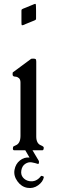

<svg xmlns="http://www.w3.org/2000/svg" viewBox="-20 -763 288 975"><path d="M51.8 0Q45.4 0 45.4 -8.8Q45.4 -17.6 49.3 -20Q53.2 -22.5 59.6 -24.9Q83.5 -34.2 84 -71.8V-343.8Q84 -359.4 76.2 -366.2Q68.4 -373 59.6 -373.5Q50.8 -374 47.4 -376.5Q43.9 -378.9 43.9 -386.5Q43.9 -394 44.7 -395Q45.4 -396 47.4 -397.2Q49.3 -398.4 49.8 -398.9L137.7 -463.9Q139.6 -465.3 148.4 -465.3Q157.2 -465.3 160.6 -463.1Q164.1 -460.9 164.1 -450.2V-69.8Q164.1 -34.2 188 -24.9Q202.1 -19 202.1 -13.7Q202.1 0 195.8 0H145L177.2 54.2Q178.7 58.6 177.5 64.2Q176.3 69.8 173.8 69.8Q158.2 64.5 141.1 61.5Q124 58.6 108.2 69.1Q92.3 79.6 88.4 101.8Q84.5 124 96.9 138.7Q109.4 153.3 128.4 156.7Q164.1 163.1 188.5 130.4Q189 129.4 195.8 131.1Q202.6 132.8 202.6 136.7Q198.2 160.2 173.6 178Q148.9 195.8 118.7 190.7Q88.4 185.5 68.4 157.5Q48.3 129.4 53.7 99.4Q59.1 69.3 81.1 51.8Q103 34.2 129.9 37.1L108.4 0ZM163.1 -708.5V-668.9Q163.1 -664.6 160.9 -662.4Q158.7 -660.2 140.4 -653.3Q122.1 -646.5 113 -642.1Q104 -637.7 97.9 -635.7Q91.8 -633.8 90.3 -635.5Q88.9 -637.2 88.9 -654.3V-709Q88.9 -713.4 91.1 -715.6Q93.3 -717.8 111.6 -724.6Q129.9 -731.4 138.7 -735.8Q158.7 -745.1 160.9 -742.9Q163.1 -740.7 163.1 -708.5Z"/></svg>

Font: Della Respira
Style: Regular
Weight: 500
Version: Version 0.201